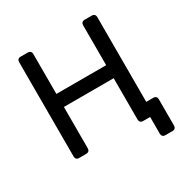

<svg xmlns="http://www.w3.org/2000/svg" viewBox="-188 -855 1110 1149"><g transform="rotate(-30 367.0 -280.0)"><path d="M110 0Q99 0 93 -6.5Q87 -13 87 -23V-676Q87 -687 93 -693.5Q99 -700 110 -700H161Q172 -700 178.5 -693.5Q185 -687 185 -676V-400H529V-676Q529 -687 535.5 -693.5Q542 -700 552 -700H603Q614 -700 620.5 -693.5Q627 -687 627 -676V-23Q627 -13 620.5 -6.5Q614 0 603 0H552Q542 0 535.5 -6.5Q529 -13 529 -23V-310H185V-23Q185 -13 178.5 -6.5Q172 0 161 0ZM625 140Q615 140 608.5 133.5Q602 127 602 117V0H563L529 -90H676Q687 -90 693.5 -83.5Q700 -77 700 -67V117Q700 127 693.5 133.5Q687 140 676 140Z"/></g></svg>

Font: Rubik Light
Style: Regular
Weight: 400
Version: Version 2.101